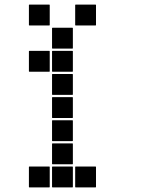

<svg xmlns="http://www.w3.org/2000/svg" viewBox="-20 -815 640 830"><path d="M307 -795H393Q395 -795 395 -793V-707Q395 -705 393 -705H307Q305 -705 305 -707V-793Q305 -795 307 -795ZM107 -795H193Q195 -795 195 -793V-707Q195 -705 193 -705H107Q105 -705 105 -707V-793Q105 -795 107 -795ZM207 -695H293Q295 -695 295 -693V-607Q295 -605 293 -605H207Q205 -605 205 -607V-693Q205 -695 207 -695ZM207 -595H293Q295 -595 295 -593V-507Q295 -505 293 -505H207Q205 -505 205 -507V-593Q205 -595 207 -595ZM107 -595H193Q195 -595 195 -593V-507Q195 -505 193 -505H107Q105 -505 105 -507V-593Q105 -595 107 -595ZM207 -495H293Q295 -495 295 -493V-407Q295 -405 293 -405H207Q205 -405 205 -407V-493Q205 -495 207 -495ZM207 -395H293Q295 -395 295 -393V-307Q295 -305 293 -305H207Q205 -305 205 -307V-393Q205 -395 207 -395ZM207 -295H293Q295 -295 295 -293V-207Q295 -205 293 -205H207Q205 -205 205 -207V-293Q205 -295 207 -295ZM207 -195H293Q295 -195 295 -193V-107Q295 -105 293 -105H207Q205 -105 205 -107V-193Q205 -195 207 -195ZM307 -95H393Q395 -95 395 -93V-7Q395 -5 393 -5H307Q305 -5 305 -7V-93Q305 -95 307 -95ZM207 -95H293Q295 -95 295 -93V-7Q295 -5 293 -5H207Q205 -5 205 -7V-93Q205 -95 207 -95ZM107 -95H193Q195 -95 195 -93V-7Q195 -5 193 -5H107Q105 -5 105 -7V-93Q105 -95 107 -95Z"/></svg>

Font: Pixel Panel Black
Style: Regular
Weight: 900
Monospace: yes
Designer: Óliver Lalan
Foundry: Óliver Lalan
Version: Version 1.000; ttfautohint (v1.8.4.7-5d5b-dirty);gftools[0.9